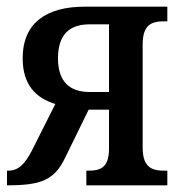

<svg xmlns="http://www.w3.org/2000/svg" viewBox="-20 -556 545 576"><path d="M1 0C104 0 143 -16 175 -82L246 -227H307V-110C307 -53 281 -44 246 -44H239V0H482V-44H472C436 -44 408 -54 408 -113V-423C408 -483 436 -492 472 -492H482V-536H234C120 -536 48 -488 48 -381C48 -302 87 -262 146 -244L75 -103C53 -62 35 -44 4 -44H1ZM249 -280C187 -280 154 -313 154 -381C154 -450 186 -483 249 -483H307V-280Z"/></svg>

Font: Noto Serif Condensed Medium
Style: Regular
Weight: 500
Width: 3
Designer: Monotype Design Team
Foundry: Monotype Imaging Inc.
Version: Version 2.015